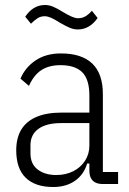

<svg xmlns="http://www.w3.org/2000/svg" viewBox="-20 -737 517 769"><path d="M453 0H392Q374 0 362 -6Q350 -12 344 -24Q338 -36 338 -54V-92L348 -82H329Q316 -38 280.5 -13Q245 12 193 12Q121 12 83 -25Q45 -62 45 -135Q45 -184 65 -217.5Q85 -251 125.5 -268.5Q166 -286 226 -286H338V-354Q338 -419 309.5 -447.5Q281 -476 222 -476Q176 -476 145.5 -456Q115 -436 96 -393L62 -422Q81 -467 122.5 -495Q164 -523 224 -523Q307 -523 349.5 -482.5Q392 -442 392 -360V-48H453ZM338 -244H225Q166 -244 134 -221Q102 -198 102 -155V-123Q102 -80 131 -58Q160 -36 205 -36Q243 -36 273 -51Q303 -66 320.5 -93Q338 -120 338 -154ZM292 -619Q276 -619 260 -625.5Q244 -632 220 -646Q198 -660 184 -666Q170 -672 159 -672Q143 -672 130.5 -664Q118 -656 104 -642L81 -670Q97 -694 117 -705.5Q137 -717 160 -717Q176 -717 192 -710.5Q208 -704 232 -689Q254 -676 268 -670Q282 -664 293 -664Q309 -664 322 -671.5Q335 -679 348 -694L371 -665Q355 -642 335 -630.5Q315 -619 292 -619Z"/></svg>

Font: IBM Plex Sans Condensed Light
Style: Regular
Weight: 300
Width: 3
Designer: Mike Abbink, Paul van der Laan, Pieter van Rosmalen
Foundry: Bold Monday
Version: Version 3.201